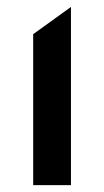

<svg xmlns="http://www.w3.org/2000/svg" viewBox="-20 -539 303 559"><path d="M76.6 0V-439.5L186.6 -518.8V0Z"/></svg>

Font: Geologica-Sharp
Style: Regular
Weight: 100
Designer: Sindre Bremnes, Frode Helland
Foundry: Monokrom Skriftforlag AS
Version: Version 1.010;gftools[0.9.28]